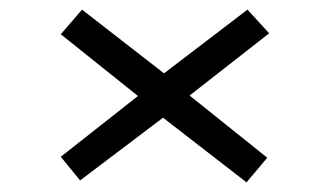

<svg xmlns="http://www.w3.org/2000/svg" viewBox="-20 -523 665 398"><path d="M491 -145 318 -279 146 -149 106 -198 266 -324 106 -452 150 -503 320 -371 493 -503 538 -454 373 -325 534 -196Z"/></svg>

Font: Inconsolata Expanded
Style: Regular
Weight: 400
Width: 7
Monospace: yes
Designer: Raph Levien, Cyreal, Brenton Simpson
Foundry: Raph Levien, Cyreal, Google
Version: Version 3.100; ttfautohint (v1.8.4.7-5d5b)